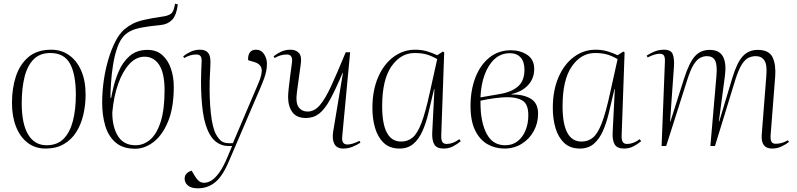

<svg xmlns="http://www.w3.org/2000/svg" viewBox="-20 -793 4327 1043"><path d="M228 14Q171 14 130 -17.5Q89 -49 67 -105Q45 -161 45 -234Q45 -313 66.5 -378.5Q88 -444 135 -483.5Q182 -523 259 -523Q313 -523 355 -493.5Q397 -464 421 -409.5Q445 -355 445 -279Q445 -222 432.5 -169Q420 -116 394 -75Q368 -34 326.5 -10Q285 14 228 14ZM233 -4Q291 -4 325.5 -39Q360 -74 376 -136Q392 -198 392 -278Q392 -390 360 -447.5Q328 -505 254 -505Q196 -505 162 -470Q128 -435 113 -373.5Q98 -312 98 -232Q98 -120 133 -62Q168 -4 233 -4Z M714 15Q648 15 608.5 -18.5Q569 -52 552 -109Q535 -166 535 -235Q535 -296 544 -357.5Q553 -419 569.5 -473.5Q586 -528 608 -570Q630 -612 656 -634Q678 -652 701 -664Q724 -676 762.5 -685Q801 -694 869 -704Q895 -708 909.5 -719Q924 -730 931 -773L946 -769Q939 -711 915.5 -686Q892 -661 853 -657Q791 -651 753.5 -644Q716 -637 693.5 -626.5Q671 -616 655 -600Q632 -577 617 -534Q602 -491 594 -440Q586 -389 583 -341.5Q580 -294 580 -261L584 -262L590 -292Q602 -352 624.5 -404.5Q647 -457 685 -489.5Q723 -522 781 -522Q830 -522 861.5 -494Q893 -466 908.5 -420.5Q924 -375 924 -321Q924 -208 893 -133Q862 -58 814 -21.5Q766 15 714 15ZM765 -485Q720 -485 683.5 -446Q647 -407 622.5 -339Q598 -271 590 -182Q590 -103 621 -53.5Q652 -4 716 -4Q761 -4 796.5 -35Q832 -66 853 -132Q874 -198 874 -303Q874 -395 845 -440Q816 -485 765 -485Z M1224 82Q1189 165 1148.5 197.5Q1108 230 1055 230Q1018 230 1000.5 214.5Q983 199 983 178Q983 146 1021 134L1037 161Q1049 181 1061 190.5Q1073 200 1089 200Q1107 200 1127 188.5Q1147 177 1170 146Q1193 115 1217 57L1241 0H1219Q1190 0 1164 -15.5Q1138 -31 1120 -62Q1092 -112 1082 -186Q1072 -260 1072 -349Q1072 -371 1073 -403Q1074 -435 1075 -453Q1077 -476 1070.5 -486.5Q1064 -497 1047 -497Q1013 -497 981 -478L975 -487Q992 -501 1015.5 -512Q1039 -523 1067 -523Q1097 -523 1111 -505.5Q1125 -488 1123 -447Q1123 -440 1122 -418Q1121 -396 1120 -376Q1119 -356 1119 -353Q1117 -254 1125.5 -177Q1134 -100 1153 -64Q1167 -39 1182 -27Q1197 -15 1227 -15H1245L1383 -339Q1406 -392 1401 -418.5Q1396 -445 1364 -455L1328 -466Q1326 -491 1336.5 -507Q1347 -523 1370 -523Q1399 -523 1414.5 -499Q1430 -475 1430 -448Q1430 -427 1426.5 -408.5Q1423 -390 1415 -367.5Q1407 -345 1392.5 -311Q1378 -277 1355 -224Z M1466 -487Q1483 -501 1506.5 -512Q1530 -523 1558 -523Q1588 -523 1604 -505Q1620 -487 1614 -446Q1609 -408 1603.5 -369.5Q1598 -331 1593 -293Q1585 -234 1602.5 -210.5Q1620 -187 1651 -187Q1687 -187 1716.5 -220.5Q1746 -254 1779 -325.5Q1812 -397 1858 -509H1882L1839 -51Q1837 -27 1844.5 -17.5Q1852 -8 1867 -8Q1879 -8 1895 -12.5Q1911 -17 1933 -28L1938 -18Q1918 -5 1894.5 4.5Q1871 14 1844 14Q1810 14 1796.5 -11Q1783 -36 1790 -79L1843 -397H1841Q1803 -307 1773.5 -253Q1744 -199 1713.5 -175.5Q1683 -152 1642 -152Q1591 -152 1568 -184Q1545 -216 1545 -267Q1545 -281 1548 -310.5Q1551 -340 1556 -378Q1561 -416 1566 -453Q1572 -497 1538 -497Q1504 -497 1472 -478Z M2377 -59Q2376 -31 2383.5 -21Q2391 -11 2406 -11Q2441 -11 2475 -37L2483 -26Q2464 -10 2441 2Q2418 14 2390 14Q2353 14 2339.5 -8Q2326 -30 2328 -73L2340 -309H2338L2306 -174Q2294 -124 2275 -81Q2256 -38 2226 -12Q2196 14 2150 14Q2097 14 2064.5 -17Q2032 -48 2017.5 -98Q2003 -148 2003 -206Q2003 -302 2034 -373.5Q2065 -445 2118 -484Q2171 -523 2235 -523Q2271 -523 2300.5 -514Q2330 -505 2355 -493L2386 -513L2393 -508ZM2159 -24Q2195 -24 2221 -45.5Q2247 -67 2269 -124Q2291 -181 2314 -287L2355 -472Q2321 -491 2294.5 -498Q2268 -505 2232 -505Q2157 -505 2106.5 -432.5Q2056 -360 2056 -216Q2056 -24 2159 -24Z M2720 14Q2669 14 2627.5 -10Q2586 -34 2561 -85Q2536 -136 2536 -217Q2536 -302 2562 -370.5Q2588 -439 2637.5 -479.5Q2687 -520 2756 -520Q2806 -520 2844 -495Q2882 -470 2882 -418Q2882 -367 2849 -331Q2816 -295 2759 -282V-280Q2821 -281 2862 -257.5Q2903 -234 2903 -175Q2903 -124 2879.5 -81Q2856 -38 2814.5 -12Q2773 14 2720 14ZM2590 -264 2694 -282Q2760 -293 2794.5 -324Q2829 -355 2829 -414Q2829 -458 2808 -481Q2787 -504 2750 -504Q2702 -504 2667.5 -473Q2633 -442 2613 -388Q2593 -334 2590 -264ZM2725 -4Q2764 -4 2792 -26Q2820 -48 2835 -85Q2850 -122 2850 -167Q2850 -226 2820 -245.5Q2790 -265 2736 -265Q2708 -265 2666.5 -259.5Q2625 -254 2590 -246Q2590 -228 2590.5 -215.5Q2591 -203 2592 -186Q2600 -101 2632 -52.5Q2664 -4 2725 -4Z M3357 -59Q3356 -31 3363.5 -21Q3371 -11 3386 -11Q3421 -11 3455 -37L3463 -26Q3444 -10 3421 2Q3398 14 3370 14Q3333 14 3319.5 -8Q3306 -30 3308 -73L3320 -309H3318L3286 -174Q3274 -124 3255 -81Q3236 -38 3206 -12Q3176 14 3130 14Q3077 14 3044.5 -17Q3012 -48 2997.5 -98Q2983 -148 2983 -206Q2983 -302 3014 -373.5Q3045 -445 3098 -484Q3151 -523 3215 -523Q3251 -523 3280.5 -514Q3310 -505 3335 -493L3366 -513L3373 -508ZM3139 -24Q3175 -24 3201 -45.5Q3227 -67 3249 -124Q3271 -181 3294 -287L3335 -472Q3301 -491 3274.5 -498Q3248 -505 3212 -505Q3137 -505 3086.5 -432.5Q3036 -360 3036 -216Q3036 -24 3139 -24Z M3872 -382Q3877 -441 3864.5 -464.5Q3852 -488 3820 -488Q3802 -488 3784 -479Q3766 -470 3748.5 -442.5Q3731 -415 3713 -358L3599 0H3574L3592 -458Q3593 -482 3586.5 -491.5Q3580 -501 3564 -501Q3552 -501 3536 -496.5Q3520 -492 3498 -481L3493 -491Q3513 -504 3536.5 -513.5Q3560 -523 3587 -523Q3625 -523 3634.5 -498.5Q3644 -474 3641 -430L3620 -133H3622L3696 -366Q3724 -453 3755 -487.5Q3786 -522 3835 -522Q3888 -522 3907.5 -485.5Q3927 -449 3918 -381L3885 -133H3887L3957 -366Q3983 -453 4015 -487.5Q4047 -522 4096 -522Q4158 -522 4177 -481.5Q4196 -441 4191 -377L4166 -56Q4165 -34 4171 -23Q4177 -12 4194 -12Q4228 -12 4260 -31L4266 -22Q4250 -9 4226 2.5Q4202 14 4174 14Q4144 14 4129.5 -4.5Q4115 -23 4118 -63L4143 -382Q4148 -441 4132.5 -464.5Q4117 -488 4085 -488Q4065 -488 4046 -479Q4027 -470 4009.5 -442.5Q3992 -415 3974 -358L3864 0H3839Z"/></svg>

Font: Display Extralight
Style: Italic
Weight: 200
Italic angle: -2°
Designer: Latin by Veronika Burian and Jose Scaglione. Greek by Irene Vlachou. Cyrillic by Vera Evstafieva
Foundry: TypeTogether
Version: Version 3.002